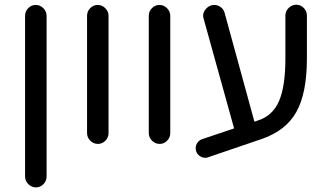

<svg xmlns="http://www.w3.org/2000/svg" viewBox="-20 -602 1383 811"><path d="M85.9 143.6V-535.2Q85.9 -553.7 99.1 -567.4Q112.3 -581.1 130.9 -581.1Q149.4 -581.1 163.1 -567.4Q176.8 -553.7 176.8 -535.2V143.6Q176.8 162.1 163.6 175.8Q150.4 189.5 131.8 189.5Q113.3 189.5 99.6 175.8Q85.9 162.1 85.9 143.6Z M347.7 -40V-535.2Q347.7 -553.7 360.8 -567.4Q374 -581.1 392.6 -581.1Q411.1 -581.1 424.8 -567.4Q438.5 -553.7 438.5 -535.2V-40Q438.5 -21.5 425.3 -7.8Q412.1 5.9 393.6 5.9Q375 5.9 361.3 -7.8Q347.7 -21.5 347.7 -40Z M608.4 -40V-535.2Q608.4 -553.7 621.6 -567.4Q634.8 -581.1 653.3 -581.1Q671.9 -581.1 685.5 -567.4Q699.2 -553.7 699.2 -535.2V-40Q699.2 -21.5 686 -7.8Q672.9 5.9 654.3 5.9Q635.7 5.9 622.1 -7.8Q608.4 -21.5 608.4 -40Z M1276.4 -536.1V-355.5Q1276.4 -208 1231.4 -128.4Q1186.5 -48.8 1082 -13.7L861.3 61.5Q855.5 64.5 846.7 64.5Q834 64.5 823.2 56.6Q812.5 48.8 808.6 37.1Q806.6 31.2 806.6 23.4Q806.6 10.7 814.5 0Q822.3 -10.7 835 -14.6L968.8 -59.6L839.8 -524.4L838.9 -528.3L837.9 -535.2Q837.9 -552.7 852.1 -566.9Q866.2 -581.1 884.8 -581.1Q900.4 -581.1 912.6 -571.8Q924.8 -562.5 928.7 -547.9L1054.7 -87.9L1071.3 -93.8Q1131.8 -113.3 1158.7 -175.3Q1185.5 -237.3 1185.5 -355.5V-536.1Q1185.5 -554.7 1199.2 -568.4Q1212.9 -582 1231.4 -582Q1250 -582 1263.2 -568.4Q1276.4 -554.7 1276.4 -536.1Z"/></svg>

Font: KTXP_ComRound
Style: Medium
Weight: 500
Version: Version 1.01;May 16, 2022;FontCreator 13.0.0.2683 64-bit